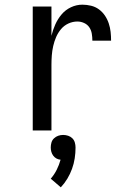

<svg xmlns="http://www.w3.org/2000/svg" viewBox="-20 -558 540 821"><path d="M120 0H200V-281Q200 -301 201.5 -321Q203 -341 207.5 -361Q212 -381 220 -399.5Q228 -418 241 -433.5Q254 -449 272.5 -457.5Q291 -466 311 -466Q326 -466 340 -459.5Q354 -453 362 -441Q370 -429 372.5 -414Q375 -399 375 -384H455Q455 -403 453 -421.5Q451 -440 445 -458Q439 -476 428.5 -491.5Q418 -507 403 -518Q388 -529 369.5 -533.5Q351 -538 332 -538Q307 -538 283.5 -527Q260 -516 243.5 -496.5Q227 -477 216.5 -453.5Q206 -430 200 -405V-530H120ZM240 243Q256 226 268 206Q280 186 288 164Q296 142 299.5 119Q303 96 303 73Q303 62 300 51.5Q297 41 289.5 33.5Q282 26 271.5 22.5Q261 19 250 19Q239 19 229 22.5Q219 26 211 33.5Q203 41 200 51.5Q197 62 197 73Q197 82 199.5 91Q202 100 207.5 107.5Q213 115 221 119.5Q229 124 239 125Q239 125 239 125Q239 125 239 125Q233 147 222.5 168Q212 189 197 206Z"/></svg>

Font: Iosevka SS09
Style: Regular
Weight: 400
Monospace: yes
Designer: Belleve Invis
Foundry: Belleve Invis
Version: Version 5.2.1; ttfautohint (v1.8.3)